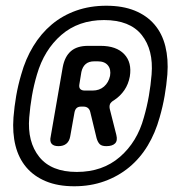

<svg xmlns="http://www.w3.org/2000/svg" viewBox="-20 -760 640 670"><path d="M239 -110Q182 -110 140 -127.5Q98 -145 71.5 -176.5Q45 -208 34 -252Q23 -296 27 -350Q30 -388 36.5 -425.5Q43 -463 54 -500Q69 -554 96 -598.5Q123 -643 160.5 -674.5Q198 -706 246 -723Q294 -740 351 -740Q408 -740 450 -723Q492 -706 519 -674.5Q546 -643 557 -598.5Q568 -554 564 -500Q561 -463 554.5 -425.5Q548 -388 537 -350Q522 -296 495.5 -252Q469 -208 431 -176.5Q393 -145 344.5 -127.5Q296 -110 239 -110ZM109 -500Q98 -463 91.5 -425.5Q85 -388 82 -350Q75 -265 117 -212.5Q159 -160 248 -160Q338 -160 398.5 -212.5Q459 -265 482 -350Q493 -388 499.5 -425.5Q506 -463 509 -500Q516 -586 474.5 -638Q433 -690 343 -690Q254 -690 194 -638Q134 -586 109 -500ZM225 -284Q222 -267 211.5 -258.5Q201 -250 184 -250Q167 -250 160 -258.5Q153 -267 157 -284L199 -526Q206 -563 227.5 -581.5Q249 -600 287 -600H331Q386 -600 413.5 -571Q441 -542 433 -493Q428 -466 414 -445.5Q400 -425 379 -411Q367 -404 364 -397Q361 -390 363 -380L386 -289Q391 -269 381.5 -259.5Q372 -250 351 -250Q335 -250 328 -257Q321 -264 317 -278L295 -369Q293 -378 287 -383Q281 -388 271 -388H263Q253 -388 247.5 -383Q242 -378 240 -368ZM264 -509 257 -466Q255 -455 260 -449.5Q265 -444 276 -444H303Q327 -444 343 -458Q359 -472 364 -495Q368 -518 356.5 -532Q345 -546 321 -546H309Q290 -546 279 -536.5Q268 -527 264 -509Z"/></svg>

Font: Maple Mono SemiBold
Style: Italic
Weight: 600
Italic angle: -10°
Monospace: yes
Designer: subframe7536
Version: Version 7.000